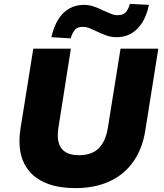

<svg xmlns="http://www.w3.org/2000/svg" viewBox="-20 -955 841 986"><path d="M368 11Q287 11 229 -10Q171 -31 135 -70.5Q99 -110 86.5 -166.5Q74 -223 85 -293L151 -705H344L280 -299Q269 -228 295.5 -193Q322 -158 385 -158Q452 -158 487.5 -194Q523 -230 534 -299L599 -705H793L726 -284Q711 -189 663 -122.5Q615 -56 540 -22.5Q465 11 368 11ZM343 -758 244 -764Q256 -818 279 -855Q302 -892 335.5 -911Q369 -930 411 -930Q439 -930 465 -920.5Q491 -911 513 -900Q532 -892 549 -884.5Q566 -877 583 -877Q612 -877 625.5 -891.5Q639 -906 647 -935L745 -930Q728 -850 685 -807Q642 -764 579 -764Q550 -764 524.5 -773.5Q499 -783 476 -794Q457 -803 440 -810Q423 -817 406 -817Q378 -817 365 -802.5Q352 -788 343 -758Z"/></svg>

Font: Nunito Sans 6pt Black
Style: Italic
Weight: 900
Italic angle: -9°
Version: Version 3.101;gftools[0.9.27]